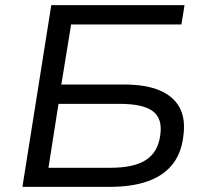

<svg xmlns="http://www.w3.org/2000/svg" viewBox="-20 -725 795 745"><path d="M67 0 179 -705H696L684 -630H256L218 -397H463Q546 -397 600 -374Q654 -351 677.5 -306.5Q701 -262 691 -194Q683 -128 647.5 -85Q612 -42 551.5 -21Q491 0 406 0ZM168 -74H409Q501 -74 547.5 -105Q594 -136 602 -202Q611 -265 573 -293.5Q535 -322 445 -322H207Z"/></svg>

Font: Nunito Sans 10pt SemiExpanded
Style: Italic
Weight: 400
Width: 6
Italic angle: -9°
Designer: Vernon Adams
Foundry: Vernon Adams
Version: Version 3.101;gftools[0.9.27]